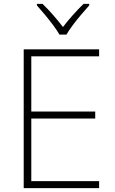

<svg xmlns="http://www.w3.org/2000/svg" viewBox="-20 -1061 591 988"><path d="M490 -93H102V-807H490V-771H141V-487H470V-451H141V-129H490ZM286 -883Q274 -904 253.5 -931.5Q233 -959 210.5 -986Q188 -1013 170 -1033V-1041H199Q226 -1015 254 -983Q282 -951 304 -922Q326 -951 354.5 -983Q383 -1015 410 -1041H439V-1033Q421 -1013 398 -986Q375 -959 354.5 -931.5Q334 -904 322 -883Z"/></svg>

Font: Noto Sans Kannada UI ExtraLight
Style: Regular
Weight: 200
Designer: Jelle Bosma - Monotype Design Team
Foundry: Monotype Imaging Inc.
Version: Version 2.005; ttfautohint (v1.8.4.7-5d5b)